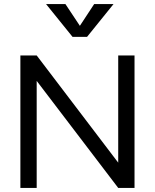

<svg xmlns="http://www.w3.org/2000/svg" viewBox="-20 -922 760 942"><path d="M582 -95 560 -88V-650H640V0H560L138 -554L160 -561V0H80V-650H160ZM392 -765H352L442 -902H537L407 -741H336L206 -902H301Z"/></svg>

Font: Syne
Style: Regular
Weight: 400
Designer: Lucas Descroix
Foundry: Bonjour Monde
Version: Version 2.200